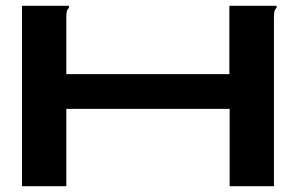

<svg xmlns="http://www.w3.org/2000/svg" viewBox="-20 -643 1040 663"><path d="M56 -623H218V-616Q212 -610 210.5 -603Q209 -596 209 -579V-387H772V-623H935V-616Q929 -610 927.5 -603Q926 -596 926 -579V0H773V-267H209V0H56Z"/></svg>

Font: Inconsolata UltraExpanded Black
Style: Regular
Weight: 900
Width: 9
Monospace: yes
Designer: Raph Levien, Cyreal, Brenton Simpson
Foundry: Raph Levien, Cyreal, Google
Version: Version 3.001; ttfautohint (v1.8.2.53-6de2)